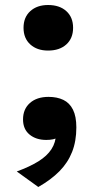

<svg xmlns="http://www.w3.org/2000/svg" viewBox="-20 -554 394 767"><path d="M172 -352Q128 -352 101 -376.5Q74 -401 74 -443Q74 -485 101 -509.5Q128 -534 172 -534Q218 -534 245 -509.5Q272 -485 272 -443Q272 -401 245 -376.5Q218 -352 172 -352ZM133 193 47 131Q99 112 133.5 90.5Q168 69 185.5 42Q203 15 204 -20Q205 -28 207.5 -32Q210 -36 213.5 -35.5Q217 -35 221 -31Q225 -27 230 -22Q223 -12 213.5 -6Q204 0 192 2.5Q180 5 165 5Q124 5 98 -16.5Q72 -38 72 -77Q72 -118 99.5 -142.5Q127 -167 174 -167Q208 -167 233 -155Q258 -143 271.5 -116Q285 -89 285 -45Q285 10 268 53Q251 96 217.5 130Q184 164 133 193Z"/></svg>

Font: Roboto Serif 20pt SemiBold
Style: Regular
Weight: 600
Version: Version 1.008